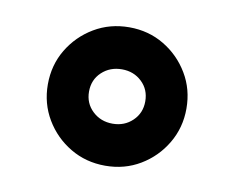

<svg xmlns="http://www.w3.org/2000/svg" viewBox="-47 -452 532 435"><g transform="rotate(10 218.5 -234.0)"><path d="M59.1 -233.4Q59.1 -277.8 80.6 -313.7Q102.1 -349.6 138.2 -371.1Q174.3 -392.6 218.8 -392.6Q263.2 -392.6 299.1 -371.1Q335 -349.6 356.4 -313.7Q377.9 -277.8 377.9 -233.4Q377.9 -189.5 356.4 -153.3Q335 -117.2 299.1 -95.7Q263.2 -74.2 218.8 -74.2Q174.3 -74.2 138.2 -95.7Q102.1 -117.2 80.6 -153.3Q59.1 -189.5 59.1 -233.4ZM153.8 -233.4Q153.8 -206.5 172.6 -188.7Q191.4 -170.9 218.8 -170.9Q246.1 -170.9 264.6 -188.7Q283.2 -206.5 283.2 -233.4Q283.2 -260.7 264.6 -278.3Q246.1 -295.9 218.8 -295.9Q191.4 -295.9 172.6 -278.3Q153.8 -260.7 153.8 -233.4Z"/></g></svg>

Font: Vazirmatn RD SemiBold
Style: Regular
Weight: 600
Designer: Saber Rastikerdar
Foundry: Saber Rastikerdar
Version: Version 32.102